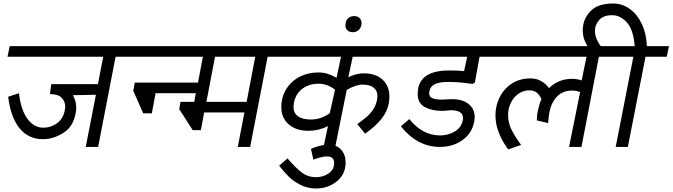

<svg xmlns="http://www.w3.org/2000/svg" viewBox="-20 -831 3804 1086"><path d="M535 0H465L522.5 -295L392.5 -292.5Q411.2 -260 411.2 -221.2Q411.2 -203.8 407.5 -188.8Q393.8 -113.8 337.5 -78.8Q281.2 -43.8 223.8 -43.8Q140 -43.8 90 -106.2Q40 -168.8 26.2 -283.8L87.5 -303.8Q97.5 -211.2 134.4 -160Q171.2 -108.8 225 -108.8Q268.8 -108.8 303.1 -134.4Q337.5 -160 346.2 -206.2Q348.8 -218.8 348.8 -227.5Q348.8 -257.5 328.8 -278.1Q308.8 -298.8 262.5 -298.8L270 -355H533.8L563.8 -510H22.5L35 -570H768.8L756.2 -510H633.8Z M1395 0H1325L1362.5 -195H1135L1116.2 -95H1070L993.8 -213.8L1001.2 -255H1078.8L1087.5 -303.8H860L838.8 -190H790L733.8 -317.5L742.5 -363.8H1100L1127.5 -510H697.5L710 -570H1628.8L1616.2 -510H1493.8ZM1147.5 -255H1375L1423.8 -510H1196.2Z M2036.2 -416.2Q2105 -416.2 2143.8 -380.6Q2182.5 -345 2182.5 -283.8Q2182.5 -266.2 2178.8 -245Q2162.5 -156.2 2045 -75L2001.2 -128.8Q2008.8 -135 2038.8 -157.5Q2068.8 -180 2087.5 -206.9Q2106.2 -233.8 2112.5 -265Q2115 -280 2115 -286.2Q2115 -318.8 2093.1 -335.6Q2071.2 -352.5 2028.8 -352.5Q1993.8 -352.5 1941.2 -322.5L1876.2 0H1810L1835 -117.5Q1782.5 -91.2 1725 -91.2Q1655 -91.2 1613.1 -127.5Q1571.2 -163.8 1571.2 -225Q1571.2 -282.5 1599.4 -327.5Q1627.5 -372.5 1675 -396.9Q1722.5 -421.2 1780 -421.2Q1810 -421.2 1834.4 -413.1Q1858.8 -405 1883.8 -391.2L1908.8 -510H1557.5L1570 -570H2316.2L2303.8 -510H1975L1950 -393.8Q1995 -416.2 2036.2 -416.2ZM1845 -190 1875 -323.8Q1831.2 -357.5 1782.5 -357.5Q1728.8 -357.5 1690.6 -329.4Q1652.5 -301.2 1642.5 -250Q1640 -232.5 1640 -227.5Q1640 -191.2 1665.6 -173.1Q1691.2 -155 1738.8 -155Q1793.8 -155 1845 -190Z M1935 87.5Q1935 153.8 1885.6 194.4Q1836.2 235 1768.8 235Q1718.8 235 1678.8 214.4Q1638.8 193.8 1615 170Q1591.2 146.2 1558.8 106.2L1606.2 65Q1650 116.2 1685.6 143.8Q1721.2 171.2 1767.5 171.2Q1807.5 171.2 1838.8 150Q1870 128.8 1870 90Q1870 53.8 1828.8 53.8Q1810 53.8 1782.5 61.9Q1755 70 1752.5 72.5L1738.8 11.2Q1756.2 2.5 1784.4 -5Q1812.5 -12.5 1840 -12.5Q1885 -12.5 1910 16.2Q1935 45 1935 87.5Z M1933.8 -687.5Q1933.8 -696.2 1935 -700Q1937.5 -717.5 1950.6 -728.8Q1963.8 -740 1982.5 -740Q2002.5 -740 2013.8 -728.8Q2025 -717.5 2025 -700Q2025 -678.8 2011.2 -663.8Q1997.5 -648.8 1975 -648.8Q1956.2 -648.8 1945 -659.4Q1933.8 -670 1933.8 -687.5Z M2408.8 -313.8Q2407.5 -310 2407.5 -303.8Q2407.5 -282.5 2426.9 -275Q2446.2 -267.5 2481.2 -267.5Q2492.5 -267.5 2506.2 -268.8Q2520 -270 2532.5 -270H2538.8Q2596.2 -270 2630.6 -242.5Q2665 -215 2665 -168.8Q2665 -161.2 2662.5 -143.8Q2650 -77.5 2596.2 -38.8Q2542.5 0 2467.5 0Q2341.2 0 2247.5 -116.2L2295 -157.5Q2370 -65 2468.8 -65Q2515 -65 2552.5 -87.5Q2590 -110 2597.5 -151.2Q2598.8 -155 2598.8 -163.8Q2598.8 -207.5 2530 -207.5L2501.2 -205L2478.8 -203.8Q2423.8 -203.8 2382.5 -225.6Q2341.2 -247.5 2342.5 -305Q2342.5 -312.5 2345 -330Q2365 -432.5 2520 -432.5Q2566.2 -432.5 2605 -428.8L2622.5 -510H2245L2257.5 -570H2828.8L2816.2 -510H2692.5L2666.2 -365L2652.5 -356.2L2625 -360Q2570 -367.5 2515 -367.5Q2465 -367.5 2439.4 -355Q2413.8 -342.5 2408.8 -313.8Z M3268.8 0H3198.8L3261.2 -310Q3240 -318.8 3215 -318.8Q3163.8 -318.8 3131.2 -285.6Q3098.8 -252.5 3087.5 -196.2Q3085 -183.8 3080 -135L3016.2 -150Q3016.2 -162.5 3018.1 -179.4Q3020 -196.2 3023.8 -211.2Q3031.2 -246.2 3042.5 -270Q3021.2 -320 2976.2 -320Q2931.2 -320 2898.8 -289.4Q2866.2 -258.8 2856.2 -208.8Q2853.8 -191.2 2853.8 -181.2Q2853.8 -133.8 2875 -93.8Q2896.2 -53.8 2927.5 -11.2L2855 13.8Q2855 16.2 2835 -14.4Q2815 -45 2798.8 -88.1Q2782.5 -131.2 2782.5 -178.8Q2782.5 -201.2 2786.2 -221.2Q2801.2 -296.2 2853.1 -341.9Q2905 -387.5 2980 -387.5Q3015 -387.5 3041.9 -371.9Q3068.8 -356.2 3085 -332.5Q3138.8 -385 3215 -385Q3245 -385 3270 -376.2L3297.5 -510H2757.5L2770 -570H3502.5L3490 -510H3367.5Z M3531.2 0H3462.5L3562.5 -510H3431.2L3443.8 -570H3570Q3562.5 -663.8 3525.6 -704.4Q3488.8 -745 3442.5 -745Q3391.2 -745 3368.1 -716.9Q3345 -688.8 3345 -657.5Q3345 -625 3363.1 -592.5Q3381.2 -560 3401.2 -548.8H3321.2Q3310 -556.2 3293.1 -588.1Q3276.2 -620 3276.2 -660Q3276.2 -721.2 3318.1 -766.2Q3360 -811.2 3448.8 -811.2Q3498.8 -811.2 3541.2 -781.2Q3583.8 -751.2 3610 -696.2Q3636.2 -641.2 3638.8 -570H3763.8L3751.2 -510H3631.2Z"/></svg>

Font: Cambay
Style: Italic
Weight: 400
Italic angle: -11°
Designer: Pooja Saxena
Foundry: Pooja Saxena
Version: Version 1.019;PS 001.019;hotconv 1.0.70;makeotf.lib2.5.58329